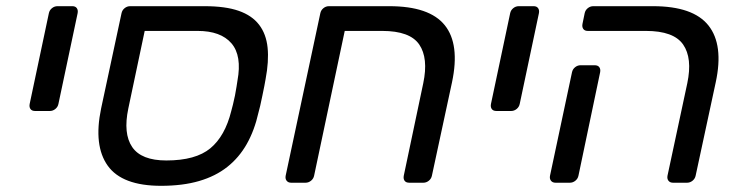

<svg xmlns="http://www.w3.org/2000/svg" viewBox="-20 -591 2385 621"><path d="M76 -255 138 -548Q140 -558 148 -564.5Q156 -571 166 -571H214Q224 -571 228.5 -564.5Q233 -558 231 -548L169 -255Q167 -245 159 -238.5Q151 -232 141 -232H94Q83 -232 78.5 -238.5Q74 -245 76 -255Z M307 -240 373 -548Q375 -558 383 -564.5Q391 -571 401 -571H642Q709 -571 752 -556Q795 -541 818 -511Q841 -481 845.5 -437Q850 -393 839 -335Q838 -328 835 -313Q832 -298 828.5 -281Q825 -264 821.5 -248.5Q818 -233 816 -227Q803 -169 778 -125Q753 -81 715 -51Q677 -21 624 -5.5Q571 10 501 10Q375 10 328.5 -55Q282 -120 307 -240ZM518 -72Q613 -72 660.5 -111.5Q708 -151 728 -232Q730 -239 733.5 -253Q737 -267 740 -282Q743 -297 745 -310.5Q747 -324 748 -330Q763 -411 728.5 -451Q694 -491 619 -491H448L395 -240Q378 -159 407.5 -115.5Q437 -72 518 -72Z M904 -23 1016 -548Q1018 -558 1026 -564.5Q1034 -571 1044 -571H1239Q1369 -571 1418.5 -509.5Q1468 -448 1442 -325L1377 -23Q1375 -13 1367 -6.5Q1359 0 1349 0H1304Q1293 0 1288.5 -6.5Q1284 -13 1286 -23L1349 -322Q1366 -403 1336 -447Q1306 -491 1216 -491H1095L996 -23Q994 -13 986 -6.5Q978 0 968 0H922Q912 0 907 -6.5Q902 -13 904 -23Z M1568 -255 1630 -548Q1632 -558 1640 -564.5Q1648 -571 1658 -571H1706Q1716 -571 1720.5 -564.5Q1725 -558 1723 -548L1661 -255Q1659 -245 1651 -238.5Q1643 -232 1633 -232H1586Q1575 -232 1570.5 -238.5Q1566 -245 1568 -255Z M1864 -514 1871 -548Q1873 -558 1881 -564.5Q1889 -571 1899 -571H2092Q2222 -571 2271.5 -508.5Q2321 -446 2295 -325L2230 -23Q2228 -13 2220 -6.5Q2212 0 2202 0H2157Q2147 0 2142 -6.5Q2137 -13 2139 -23L2203 -322Q2220 -403 2189.5 -447Q2159 -491 2069 -491H1881Q1871 -491 1866.5 -497.5Q1862 -504 1864 -514ZM1759 -23 1830 -357Q1832 -367 1840 -373.5Q1848 -380 1858 -380H1903Q1914 -380 1918.5 -373.5Q1923 -367 1921 -357L1851 -23Q1849 -13 1841 -6.5Q1833 0 1823 0H1777Q1767 0 1762 -6.5Q1757 -13 1759 -23Z"/></svg>

Font: SVN-Rubik
Style: Italic
Weight: 400
Italic angle: -12°
Designer: Hubert and Fischer
Foundry: Hubert & Fischer
Version: Version 2.101; ttfautohint (v1.8.3)